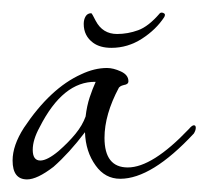

<svg xmlns="http://www.w3.org/2000/svg" viewBox="-27 -284 331 305"><path d="M16 1Q-7 1 -7 -29Q-7 -53 11 -81Q53 -144 102 -166Q123 -176 143 -176Q153 -176 165 -170.5Q177 -165 177 -155Q177 -150 170 -149Q166 -148 164.5 -147Q163 -146 162 -145Q139 -102 139 -65Q139 -18 176 -18Q215 -18 273 -79Q278 -85 281 -85Q284 -85 284 -81Q284 -77 281 -72Q214 0 164 0Q140 0 125 -21Q109 -43 108 -74Q83 -41 58 -19Q32 1 16 1ZM37 -29Q48 -29 66 -44Q82 -58 93 -71.5Q104 -85 109 -99Q111 -116 115.5 -129.5Q120 -143 125 -154Q73 -155 36 -82Q25 -62 25 -46Q25 -29 37 -29ZM150 -208Q132 -208 121 -216Q106 -227 106 -246Q106 -253 109 -258Q112 -263 118 -263Q119 -263 125 -251Q136 -230 159 -230Q176 -230 192.5 -236Q209 -242 227 -263Q228 -264 230 -264Q232 -264 234 -262.5Q236 -261 234 -257Q221 -237 198.5 -222.5Q176 -208 150 -208Z"/></svg>

Font: Passions Conflict
Style: Regular
Weight: 400
Designer: Robert E. Leuschke
Foundry: Robert E. Leuschke
Version: Version 1.010; ttfautohint (v1.8.3)